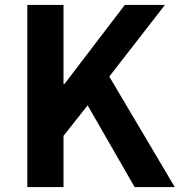

<svg xmlns="http://www.w3.org/2000/svg" viewBox="-20 -760 730 780"><path d="M91 -740V0H238V-208L336 -332L527 0H690L424 -449L650 -740H487L242 -419H238V-740Z"/></svg>

Font: Kinto Sans
Style: Bold
Weight: 700
Designer: Authors: Ryoko NISHIZUKA  (kana & ideographs); Paul D. Hunt (Latin, Greek & Cyrillic); Wenlong ZHANG  (bopomofo); Sandol
Foundry: Adobe Systems Incorporated, ookami Inc.
Version: Version 0.001